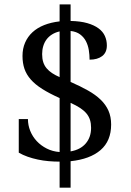

<svg xmlns="http://www.w3.org/2000/svg" viewBox="-20 -780 599 879"><path d="M303.2 -684.1Q348.1 -683.1 379.6 -674.1Q411.1 -665 431.2 -650.1Q451.2 -635.3 460.2 -615.2Q469.2 -595.2 469.2 -571.8Q469.2 -539.6 447.8 -523.2Q426.3 -506.8 390.1 -506.8Q390.1 -528.8 386.5 -551Q382.8 -573.2 373.3 -591.6Q363.8 -609.9 346.7 -622.6Q329.6 -635.3 303.2 -638.2V-404.8Q348.1 -385.3 382.8 -365.7Q417.5 -346.2 440.9 -323.5Q464.4 -300.8 476.6 -273.2Q488.8 -245.6 488.8 -210Q488.8 -134.8 440.4 -93Q392.1 -51.3 303.2 -42V79.1H252.9V-40Q228 -40 202.6 -42.2Q177.2 -44.4 153.1 -49.6Q128.9 -54.7 106.7 -62.5Q84.5 -70.3 65.9 -81.1V-234.9H107.9Q107.9 -207 118.4 -180.9Q128.9 -154.8 148.2 -134Q167.5 -113.3 194.1 -99.9Q220.7 -86.4 252.9 -84V-331.1Q206.1 -352.1 173.6 -372.6Q141.1 -393.1 121.1 -415.8Q101.1 -438.5 92 -464.8Q83 -491.2 83 -523.9Q83 -557.6 95 -585Q106.9 -612.3 128.9 -632.6Q150.9 -652.8 182.4 -665.3Q213.9 -677.7 252.9 -682.1V-759.8H303.2ZM397 -194.8Q397 -214.8 392.1 -230.7Q387.2 -246.6 376 -260.3Q364.7 -273.9 346.9 -285.6Q329.1 -297.4 303.2 -309.1V-86.9Q348.1 -94.7 372.6 -123.3Q397 -151.9 397 -194.8ZM172.9 -532.2Q172.9 -511.2 178 -495.4Q183.1 -479.5 193.4 -467.3Q203.6 -455.1 218.5 -445.3Q233.4 -435.5 252.9 -426.8V-636.2Q233.4 -631.8 218.3 -622.3Q203.1 -612.8 193.1 -599.4Q183.1 -585.9 178 -568.8Q172.9 -551.8 172.9 -532.2Z"/></svg>

Font: Sahl Naskh
Style: Regular
Weight: 400
Designer: Pascal Zoghbi
Version: Version 1.001